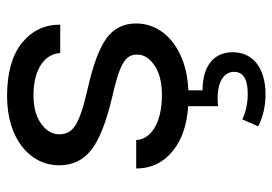

<svg xmlns="http://www.w3.org/2000/svg" viewBox="-136 -423 786 554"><g transform="rotate(-90 257.0 -146.0)"><path d="M383.3 132.8C383.3 77.6 343.3 45.4 273.4 45.4V4.4C309.1 2.9 340.3 -3.4 367.7 -15.1C430.2 -41 466.3 -89.4 466.3 -146.5C466.3 -182.1 452.1 -210.9 423.3 -231.9C394.5 -252.9 345.2 -271 275.4 -286.6C173.3 -310.1 146.5 -328.6 146.5 -368.2C146.5 -388.2 156.7 -405.8 177.2 -420.4C197.8 -435.1 225.1 -442.4 259.8 -442.4C335.9 -442.4 378.9 -408.7 380.9 -365.2H462.9C462.9 -410.6 445.3 -447.3 409.7 -476.1C374 -504.4 323.2 -518.6 256.3 -518.6C134.8 -518.6 57.1 -453.6 57.1 -368.2C57.1 -329.6 71.8 -298.8 101.1 -275.9C129.9 -252.9 180.2 -232.9 252 -215.8C351.6 -193.4 376.5 -177.2 376.5 -143.1C376.5 -123.5 365.7 -106.9 344.7 -92.8C323.7 -78.6 294.9 -71.8 259.3 -71.8C177.7 -71.8 131.8 -104.5 129.9 -146H47.9C47.9 -101.6 65.9 -65.4 102.1 -37.6C132.8 -13.7 174.3 0.5 227.5 3.9V90.3C235.4 89.4 243.2 88.9 251 88.9C297.9 88.9 326.7 107.4 326.7 136.2C326.7 162.6 305.7 175.8 263.7 175.8C235.8 175.8 210.9 170.4 189.5 160.2L169.4 206.1C197.3 220.2 228 227.1 262.2 227.1C336.4 227.1 383.3 191.4 383.3 132.8Z"/></g></svg>

Font: Estedad Medium
Style: Regular
Weight: 500
Designer: Amin Abedi
Version: Version 7.3